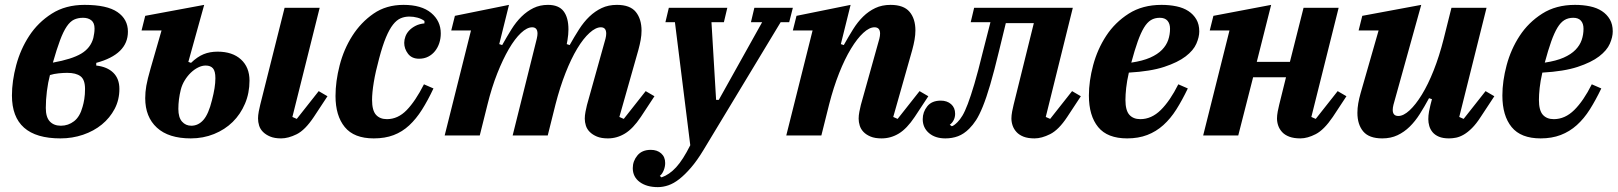

<svg xmlns="http://www.w3.org/2000/svg" viewBox="-20 -556 6639 788"><path d="M228 12Q29 12 29 -164Q29 -223 46.5 -288.5Q64 -354 100 -409Q136 -464 192.5 -500Q249 -536 327 -536Q419 -536 462 -506.5Q505 -477 505 -426Q505 -333 375 -298V-287Q420 -282 445 -257.5Q470 -233 470 -191Q470 -146 450.5 -109Q431 -72 398 -45Q365 -18 321 -3Q277 12 228 12ZM230 -40Q260 -40 284 -58.5Q308 -77 319 -118Q323 -131 326 -149.5Q329 -168 329 -191Q329 -229 310.5 -243Q292 -257 256 -257Q240 -257 220.5 -255Q201 -253 185 -248Q177 -218 172.5 -182Q168 -146 168 -113Q168 -75 184.5 -57.5Q201 -40 230 -40ZM321 -483Q300 -483 284 -475.5Q268 -468 254 -447.5Q240 -427 226.5 -391Q213 -355 197 -299Q275 -313 313.5 -336Q352 -359 363 -400Q365 -410 366.5 -419Q368 -428 368 -439Q368 -462 355 -472.5Q342 -483 321 -483Z M763 12Q672 12 624 -32Q576 -76 576 -153Q576 -178 580.5 -204Q585 -230 598 -275L643 -431H561L576 -491L818 -536L753 -302L764 -298Q790 -323 815.5 -333.5Q841 -344 873 -344Q934 -344 969 -312Q1004 -280 1004 -225Q1004 -174 985.5 -130.5Q967 -87 935 -55.5Q903 -24 858.5 -6Q814 12 763 12ZM1134 12Q1107 12 1089 4.5Q1071 -3 1059.5 -14.5Q1048 -26 1043.5 -40.5Q1039 -55 1039 -70Q1039 -82 1042 -98.5Q1045 -115 1048 -126L1148 -524H1292L1180 -76L1198 -68L1288 -182L1324 -161L1268 -76Q1232 -22 1197.5 -5Q1163 12 1134 12ZM765 -40Q794 -40 815 -64Q836 -88 850 -145Q857 -172 860.5 -194Q864 -216 864 -235Q864 -264 854 -275.5Q844 -287 824 -287Q809 -287 793 -279Q777 -271 763 -257.5Q749 -244 738 -226Q727 -208 722 -188Q712 -148 712 -109Q712 -74 727 -57Q742 -40 765 -40Z M1514 12Q1433 12 1395 -34.5Q1357 -81 1357 -162Q1357 -222 1374 -288Q1391 -354 1426 -409Q1461 -464 1513 -500Q1565 -536 1636 -536Q1710 -536 1749.5 -503Q1789 -470 1789 -419Q1789 -398 1783 -379.5Q1777 -361 1765.5 -346.5Q1754 -332 1737.5 -323.5Q1721 -315 1700 -315Q1670 -315 1654.5 -335.5Q1639 -356 1639 -380Q1639 -393 1644 -406.5Q1649 -420 1659.5 -431Q1670 -442 1685.5 -450Q1701 -458 1722 -460V-470Q1710 -479 1693.5 -483.5Q1677 -488 1660 -488Q1641 -488 1624.5 -481Q1608 -474 1593 -455Q1578 -436 1564 -402.5Q1550 -369 1536 -316Q1521 -261 1514 -218Q1507 -175 1507 -146Q1507 -103 1523 -85Q1539 -67 1568 -67Q1613 -67 1649 -104Q1685 -141 1720 -210L1759 -193Q1736 -144 1712 -106Q1688 -68 1659.5 -41.5Q1631 -15 1595.5 -1.5Q1560 12 1514 12Z M2475 12Q2448 12 2430 4.5Q2412 -3 2400.5 -14.5Q2389 -26 2384.5 -40.5Q2380 -55 2380 -69Q2380 -82 2383 -97.5Q2386 -113 2389 -125L2465 -397Q2468 -409 2468 -418Q2468 -444 2446 -444Q2425 -444 2399.5 -421Q2374 -398 2349 -356.5Q2324 -315 2301 -256.5Q2278 -198 2260 -128L2228 0H2084L2183 -397Q2186 -410 2186 -418Q2186 -444 2164 -444Q2143 -444 2118 -420.5Q2093 -397 2068.5 -355Q2044 -313 2021 -255Q1998 -197 1981 -128L1949 0H1805L1913 -431H1832L1847 -491L2069 -536L2029 -375L2041 -371Q2060 -405 2079 -435.5Q2098 -466 2120.5 -488Q2143 -510 2169.5 -523Q2196 -536 2229 -536Q2273 -536 2293 -510Q2313 -484 2313 -435Q2313 -425 2312 -414Q2311 -403 2309 -391L2306 -375L2318 -371Q2337 -405 2356.5 -435.5Q2376 -466 2399 -488Q2422 -510 2449.5 -523Q2477 -536 2512 -536Q2566 -536 2589.5 -507Q2613 -478 2613 -430Q2613 -412 2609.5 -392.5Q2606 -373 2600 -351L2522 -76L2540 -68L2630 -182L2666 -161L2610 -76Q2578 -28 2545 -8Q2512 12 2475 12Z M2680 212Q2634 212 2605.5 191Q2577 170 2577 134Q2577 105 2596 82Q2615 59 2651 59Q2677 59 2693.5 73.5Q2710 88 2710 113Q2710 128 2704 143Q2698 158 2688 166L2695 172Q2727 161 2755 130.5Q2783 100 2813 40L2750 -465H2711L2725 -524H2965L2951 -465H2900L2919 -146H2930L3108 -465H3062L3076 -524H3234L3219 -465H3184L2867 60Q2841 103 2816 132Q2791 161 2768 179Q2745 197 2723 204.5Q2701 212 2680 212Z M3598 12Q3571 12 3553 4.5Q3535 -3 3524 -14.5Q3513 -26 3508.5 -40.5Q3504 -55 3504 -69Q3504 -82 3507 -97.5Q3510 -113 3513 -125L3589 -397Q3592 -409 3592 -418Q3592 -444 3569 -444Q3548 -444 3523 -421Q3498 -398 3472.5 -356Q3447 -314 3424 -256Q3401 -198 3383 -128L3351 0H3207L3315 -431H3234L3249 -491L3471 -536L3431 -375L3443 -371Q3462 -405 3481 -435.5Q3500 -466 3522.5 -488Q3545 -510 3572.5 -523Q3600 -536 3635 -536Q3689 -536 3713 -507.5Q3737 -479 3737 -431Q3737 -413 3733.5 -393Q3730 -373 3724 -351L3646 -76L3664 -68L3754 -182L3790 -161L3734 -76Q3702 -28 3669 -8Q3636 12 3598 12Z M3860 12Q3818 12 3792.5 -10Q3767 -32 3767 -67Q3767 -96 3785.5 -119.5Q3804 -143 3841 -143Q3867 -143 3883.5 -128.5Q3900 -114 3900 -89Q3900 -75 3894 -63Q3888 -51 3878 -44L3886 -38Q3894 -39 3910 -55Q3920 -65 3930 -81.5Q3940 -98 3952 -129.5Q3964 -161 3979 -211.5Q3994 -262 4013 -340L4045 -465H3964L3978 -524H4383L4272 -76L4290 -68L4380 -182L4416 -161L4360 -76Q4325 -23 4290 -5.5Q4255 12 4226 12Q4199 12 4181 5Q4163 -2 4152 -14Q4141 -26 4136 -40.5Q4131 -55 4131 -70Q4131 -82 4134 -98.5Q4137 -115 4140 -126L4223 -461H4108L4080 -346Q4060 -263 4044 -208.5Q4028 -154 4013.5 -118.5Q3999 -83 3986 -63Q3973 -43 3958 -28Q3936 -6 3912 3Q3888 12 3860 12Z M4606 12Q4525 12 4487 -34.5Q4449 -81 4449 -164Q4449 -223 4466.5 -288.5Q4484 -354 4520 -409Q4556 -464 4612.5 -500Q4669 -536 4747 -536Q4780 -536 4808.5 -530Q4837 -524 4857.5 -510.5Q4878 -497 4890 -476.5Q4902 -456 4902 -427Q4902 -404 4890 -376.5Q4878 -349 4846 -324.5Q4814 -300 4758 -281.5Q4702 -263 4613 -258Q4605 -223 4602 -195Q4599 -167 4599 -146Q4599 -103 4615 -85Q4631 -67 4660 -67Q4706 -67 4744 -104.5Q4782 -142 4816 -210L4855 -193Q4832 -145 4808 -107Q4784 -69 4754.5 -42.5Q4725 -16 4688.5 -2Q4652 12 4606 12ZM4623 -299Q4670 -306 4700.5 -319.5Q4731 -333 4749 -351.5Q4767 -370 4774.5 -392Q4782 -414 4782 -438Q4782 -459 4771.5 -471Q4761 -483 4740 -483Q4719 -483 4703.5 -473.5Q4688 -464 4675 -442.5Q4662 -421 4649.5 -386Q4637 -351 4623 -299Z M5317 12Q5290 12 5271.5 5Q5253 -2 5242 -14Q5231 -26 5226 -40.5Q5221 -55 5221 -70Q5221 -82 5224 -98.5Q5227 -115 5230 -126L5258 -239H5123L5062 0H4918L5026 -431H4945L4960 -491L5197 -536L5138 -302H5274L5330 -524H5474L5362 -76L5380 -68L5470 -182L5506 -161L5450 -76Q5414 -23 5380 -5.5Q5346 12 5317 12Z M5653 12Q5599 12 5575 -16.5Q5551 -45 5551 -93Q5551 -112 5554.5 -132Q5558 -152 5564 -173L5638 -431H5556L5571 -491L5813 -536L5699 -126Q5696 -114 5696 -105Q5696 -80 5719 -80Q5740 -80 5765 -103Q5790 -126 5815.5 -167.5Q5841 -209 5864 -267Q5887 -325 5905 -396L5937 -524H6081L5969 -76L5987 -68L6077 -182L6113 -161L6057 -76Q6039 -48 6021.5 -30.5Q6004 -13 5987.5 -3.5Q5971 6 5956 9Q5941 12 5927 12Q5902 12 5885.5 5Q5869 -2 5859.5 -13.5Q5850 -25 5846 -39Q5842 -53 5842 -67Q5842 -82 5845 -98.5Q5848 -115 5851 -126L5857 -149L5845 -153Q5826 -118 5807 -88Q5788 -58 5765.5 -36Q5743 -14 5715.5 -1Q5688 12 5653 12Z M6303 12Q6222 12 6184 -34.5Q6146 -81 6146 -164Q6146 -223 6163.5 -288.5Q6181 -354 6217 -409Q6253 -464 6309.5 -500Q6366 -536 6444 -536Q6477 -536 6505.5 -530Q6534 -524 6554.5 -510.5Q6575 -497 6587 -476.5Q6599 -456 6599 -427Q6599 -404 6587 -376.5Q6575 -349 6543 -324.5Q6511 -300 6455 -281.5Q6399 -263 6310 -258Q6302 -223 6299 -195Q6296 -167 6296 -146Q6296 -103 6312 -85Q6328 -67 6357 -67Q6403 -67 6441 -104.5Q6479 -142 6513 -210L6552 -193Q6529 -145 6505 -107Q6481 -69 6451.5 -42.5Q6422 -16 6385.5 -2Q6349 12 6303 12ZM6320 -299Q6367 -306 6397.5 -319.5Q6428 -333 6446 -351.5Q6464 -370 6471.5 -392Q6479 -414 6479 -438Q6479 -459 6468.5 -471Q6458 -483 6437 -483Q6416 -483 6400.5 -473.5Q6385 -464 6372 -442.5Q6359 -421 6346.5 -386Q6334 -351 6320 -299Z"/></svg>

Font: IBM Plex Serif
Style: Bold Italic
Weight: 700
Italic angle: -14°
Designer: Mike Abbink, Paul van der Laan, Pieter van Rosmalen
Foundry: Bold Monday
Version: Version 3.001